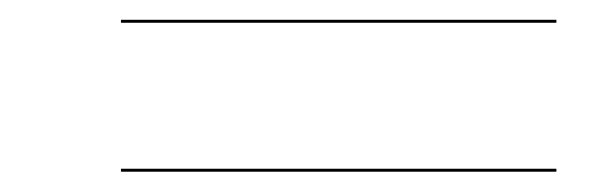

<svg xmlns="http://www.w3.org/2000/svg" viewBox="-20 -482 600 194"><path d="M102.2 -462H542.2V-459H102.2ZM102.2 -311.5H542.2V-308.5H102.2Z"/></svg>

Font: Bodoni* 72pt Fatface
Style: Italic
Weight: 900
Italic angle: -13°
Version: Version 2.3